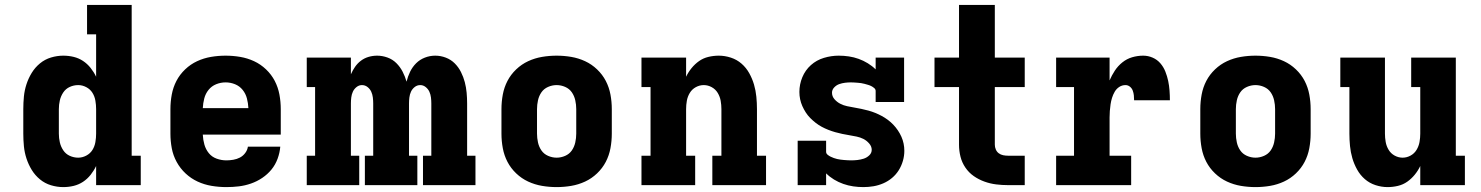

<svg xmlns="http://www.w3.org/2000/svg" viewBox="-20 -755 6040 783"><path d="M238 8Q213 8 188 0.5Q163 -7 143 -23.5Q123 -40 109.5 -62Q96 -84 88 -108.5Q80 -133 77.5 -158.5Q75 -184 75 -210V-310Q75 -336 77.5 -361.5Q80 -387 88 -411.5Q96 -436 109.5 -458Q123 -480 143 -496.5Q163 -513 188 -520.5Q213 -528 238 -528Q260 -528 280.5 -523Q301 -518 318.5 -506.5Q336 -495 349.5 -478Q363 -461 372 -442V-615H335V-735H517V-120H554V0H372V-78Q363 -59 349.5 -42Q336 -25 318.5 -13.5Q301 -2 280.5 3Q260 8 238 8ZM299 -112Q316 -112 332 -120.5Q348 -129 357 -143.5Q366 -158 369 -175.5Q372 -193 372 -210V-310Q372 -327 369 -344.5Q366 -362 357 -376.5Q348 -391 332 -399.5Q316 -408 299 -408Q281 -408 264.5 -400.5Q248 -393 238 -378Q228 -363 224 -345.5Q220 -328 220 -310V-210Q220 -192 224 -174.5Q228 -157 238 -142Q248 -127 264.5 -119.5Q281 -112 299 -112Z M903 8Q873 8 843 3Q813 -2 786 -14.5Q759 -27 737 -47.5Q715 -68 700.5 -94.5Q686 -121 680.5 -150.5Q675 -180 675 -210V-310Q675 -340 680.5 -369.5Q686 -399 699.5 -425Q713 -451 735 -472Q757 -493 784 -505.5Q811 -518 840.5 -523Q870 -528 900 -528Q930 -528 959.5 -523Q989 -518 1016 -505.5Q1043 -493 1065 -472Q1087 -451 1100.5 -425Q1114 -399 1119.5 -369.5Q1125 -340 1125 -310V-206H807Q808 -185 813.5 -165.5Q819 -146 831.5 -130.5Q844 -115 863.5 -108Q883 -101 903 -101Q917 -101 931.5 -103.5Q946 -106 958.5 -112.5Q971 -119 980 -131Q989 -143 991 -157H1123Q1121 -132 1112 -107.5Q1103 -83 1087 -63.5Q1071 -44 1049.5 -29.5Q1028 -15 1003.5 -6.5Q979 2 954 5Q929 8 903 8ZM807 -314H993Q992 -334 987 -353.5Q982 -373 969.5 -388.5Q957 -404 938.5 -411.5Q920 -419 900 -419Q880 -419 861.5 -411.5Q843 -404 830.5 -388.5Q818 -373 813 -353.5Q808 -334 807 -314Z M1231 0V-120H1265V-400H1231V-520H1411V-452Q1418 -468 1428 -482.5Q1438 -497 1452 -507.5Q1466 -518 1483 -523Q1500 -528 1518 -528Q1539 -528 1560 -520.5Q1581 -513 1596.5 -497.5Q1612 -482 1622 -462.5Q1632 -443 1638 -422Q1643 -443 1652.5 -462.5Q1662 -482 1677 -497Q1692 -512 1712.5 -520Q1733 -528 1755 -528Q1777 -528 1798 -520Q1819 -512 1834.5 -496.5Q1850 -481 1860 -461Q1870 -441 1875.5 -420Q1881 -399 1883 -377Q1885 -355 1885 -333V-120H1919V0H1705V-120H1739V-333Q1739 -345 1737.5 -357.5Q1736 -370 1731 -381Q1726 -392 1716 -400Q1706 -408 1694 -408Q1681 -408 1671 -400Q1661 -392 1656 -381Q1651 -370 1649.5 -357.5Q1648 -345 1648 -333V-120H1682V0H1468V-120H1502V-333Q1502 -345 1500.5 -357.5Q1499 -370 1494 -381Q1489 -392 1479 -400Q1469 -408 1456 -408Q1444 -408 1434 -400Q1424 -392 1419 -381Q1414 -370 1412.5 -357.5Q1411 -345 1411 -333V-120H1445V0Z M2250 8Q2220 8 2190.5 3Q2161 -2 2134 -14.5Q2107 -27 2085 -48Q2063 -69 2049.5 -95Q2036 -121 2030.5 -150.5Q2025 -180 2025 -210V-310Q2025 -340 2030.5 -369.5Q2036 -399 2049.5 -425Q2063 -451 2085 -472Q2107 -493 2134 -505.5Q2161 -518 2190.5 -523Q2220 -528 2250 -528Q2280 -528 2309.5 -523Q2339 -518 2366 -505.5Q2393 -493 2415 -472Q2437 -451 2450.5 -425Q2464 -399 2469.5 -369.5Q2475 -340 2475 -310V-210Q2475 -180 2469.5 -150.5Q2464 -121 2450.5 -95Q2437 -69 2415 -48Q2393 -27 2366 -14.5Q2339 -2 2309.5 3Q2280 8 2250 8ZM2250 -112Q2268 -112 2285 -119.5Q2302 -127 2312 -141.5Q2322 -156 2326 -174Q2330 -192 2330 -210V-310Q2330 -328 2326 -346Q2322 -364 2312 -378.5Q2302 -393 2285 -400.5Q2268 -408 2250 -408Q2232 -408 2215 -400.5Q2198 -393 2188 -378.5Q2178 -364 2174 -346Q2170 -328 2170 -310V-210Q2170 -192 2174 -174Q2178 -156 2188 -141.5Q2198 -127 2215 -119.5Q2232 -112 2250 -112Z M2596 0V-120H2633V-400H2596V-520H2778V-442Q2787 -461 2800.5 -477.5Q2814 -494 2831 -506Q2848 -518 2869 -523Q2890 -528 2911 -528Q2936 -528 2960.5 -520Q2985 -512 3004 -495.5Q3023 -479 3035.5 -456.5Q3048 -434 3055 -410Q3062 -386 3064.5 -360.5Q3067 -335 3067 -310V-120H3104V0H2885V-120H2922V-310Q2922 -327 2919 -344Q2916 -361 2907 -376Q2898 -391 2882.5 -399.5Q2867 -408 2850 -408Q2833 -408 2817.5 -399.5Q2802 -391 2793 -376Q2784 -361 2781 -344Q2778 -327 2778 -310V-120H2815V0Z M3501 8Q3480 8 3459.5 5Q3439 2 3419 -5Q3399 -12 3381 -23Q3363 -34 3349 -48V0H3233V-181H3349V-136Q3349 -129 3355 -124Q3361 -119 3367.5 -116Q3374 -113 3380.5 -110.5Q3387 -108 3394 -106.5Q3401 -105 3408 -104Q3415 -103 3422 -102.5Q3429 -102 3436.5 -101.5Q3444 -101 3451 -101Q3464 -101 3477 -102.5Q3490 -104 3502.5 -108Q3515 -112 3525 -121.5Q3535 -131 3535 -144Q3535 -158 3524.5 -170Q3514 -182 3501 -188.5Q3488 -195 3473.5 -198Q3459 -201 3444 -203.5Q3429 -206 3414.5 -209Q3400 -212 3386 -216Q3372 -220 3358 -225.5Q3344 -231 3331 -238Q3318 -245 3306.5 -254Q3295 -263 3284.5 -273.5Q3274 -284 3266 -296.5Q3258 -309 3252 -322.5Q3246 -336 3243 -350.5Q3240 -365 3240 -380Q3240 -411 3252 -440Q3264 -469 3287 -489.5Q3310 -510 3340 -519Q3370 -528 3400 -528Q3421 -528 3441.5 -525Q3462 -522 3481.5 -515Q3501 -508 3519 -497Q3537 -486 3551 -472V-520H3667V-339H3551V-384Q3551 -391 3545 -396Q3539 -401 3533 -404Q3527 -407 3520 -409Q3513 -411 3506 -413Q3499 -415 3492 -416Q3485 -417 3478 -417.5Q3471 -418 3464 -418.5Q3457 -419 3450 -419Q3438 -419 3426 -417.5Q3414 -416 3402.5 -412Q3391 -408 3382 -398.5Q3373 -389 3373 -377Q3373 -362 3383 -350.5Q3393 -339 3406.5 -332Q3420 -325 3434.5 -322Q3449 -319 3463.5 -316.5Q3478 -314 3492.5 -311Q3507 -308 3521.5 -304Q3536 -300 3549.5 -294.5Q3563 -289 3576 -282Q3589 -275 3601 -266Q3613 -257 3623 -246.5Q3633 -236 3641.5 -223.5Q3650 -211 3656 -197.5Q3662 -184 3665 -169.5Q3668 -155 3668 -140Q3668 -119 3662 -98.5Q3656 -78 3645 -60.5Q3634 -43 3618 -29.5Q3602 -16 3582.5 -7.5Q3563 1 3542.5 4.5Q3522 8 3501 8Z M4091 0Q4067 0 4042.5 -3Q4018 -6 3994.5 -14.5Q3971 -23 3951 -37Q3931 -51 3917 -71.5Q3903 -92 3897 -116Q3891 -140 3891 -165V-400H3791V-520H3891V-735H4037V-520H4159V-400H4037V-165Q4037 -155 4041 -145.5Q4045 -136 4053 -130Q4061 -124 4071 -122Q4081 -120 4091 -120H4159V0Z M4287 0V-120H4360V-400H4287V-520H4505V-427Q4514 -448 4526.5 -467Q4539 -486 4557 -500.5Q4575 -515 4597 -521.5Q4619 -528 4642 -528Q4662 -528 4680.5 -520Q4699 -512 4712 -497Q4725 -482 4732.5 -463Q4740 -444 4744 -425Q4748 -406 4749.5 -386Q4751 -366 4751 -346H4605Q4605 -356 4604 -366Q4603 -376 4599.5 -385.5Q4596 -395 4588 -401.5Q4580 -408 4570 -408Q4556 -408 4544.5 -400.5Q4533 -393 4526 -381Q4519 -369 4515 -356Q4511 -343 4509 -329.5Q4507 -316 4506 -302.5Q4505 -289 4505 -276V-120H4593V0Z M5100 8Q5070 8 5040.5 3Q5011 -2 4984 -14.5Q4957 -27 4935 -48Q4913 -69 4899.5 -95Q4886 -121 4880.5 -150.5Q4875 -180 4875 -210V-310Q4875 -340 4880.5 -369.5Q4886 -399 4899.5 -425Q4913 -451 4935 -472Q4957 -493 4984 -505.5Q5011 -518 5040.5 -523Q5070 -528 5100 -528Q5130 -528 5159.5 -523Q5189 -518 5216 -505.5Q5243 -493 5265 -472Q5287 -451 5300.5 -425Q5314 -399 5319.5 -369.5Q5325 -340 5325 -310V-210Q5325 -180 5319.5 -150.5Q5314 -121 5300.5 -95Q5287 -69 5265 -48Q5243 -27 5216 -14.5Q5189 -2 5159.5 3Q5130 8 5100 8ZM5100 -112Q5118 -112 5135 -119.5Q5152 -127 5162 -141.5Q5172 -156 5176 -174Q5180 -192 5180 -210V-310Q5180 -328 5176 -346Q5172 -364 5162 -378.5Q5152 -393 5135 -400.5Q5118 -408 5100 -408Q5082 -408 5065 -400.5Q5048 -393 5038 -378.5Q5028 -364 5024 -346Q5020 -328 5020 -310V-210Q5020 -192 5024 -174Q5028 -156 5038 -141.5Q5048 -127 5065 -119.5Q5082 -112 5100 -112Z M5639 8Q5614 8 5589.5 0Q5565 -8 5546 -24.5Q5527 -41 5514.5 -63.5Q5502 -86 5495 -110Q5488 -134 5485.5 -159.5Q5483 -185 5483 -210V-400H5446V-520H5628V-210Q5628 -193 5631 -176Q5634 -159 5643 -144Q5652 -129 5667.5 -120.5Q5683 -112 5700 -112Q5717 -112 5732.5 -120.5Q5748 -129 5757 -144Q5766 -159 5769 -176Q5772 -193 5772 -210V-400H5735V-520H5917V-120H5954V0H5772V-78Q5763 -59 5749.5 -42.5Q5736 -26 5719 -14Q5702 -2 5681 3Q5660 8 5639 8Z"/></svg>

Font: Iosevka Etoile Heavy
Style: Regular
Weight: 900
Designer: Belleve Invis
Foundry: Belleve Invis
Version: Version 22.1.2; ttfautohint (v1.8.4)